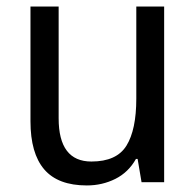

<svg xmlns="http://www.w3.org/2000/svg" viewBox="-20 -556 599 586"><path d="M481 -536V0H412L400 -71H395Q372 -30 332 -10Q292 10 245 10Q157 10 115 -39Q73 -88 73 -186V-536H159V-195Q159 -63 259 -63Q336 -63 366 -111.5Q396 -160 396 -255V-536Z"/></svg>

Font: Noto Sans Telugu SemiCondensed
Style: Regular
Weight: 400
Width: 4
Designer: Jelle Bosma - Monotype Design Team
Foundry: Monotype Imaging Inc.
Version: Version 2.005; ttfautohint (v1.8.4.7-5d5b)